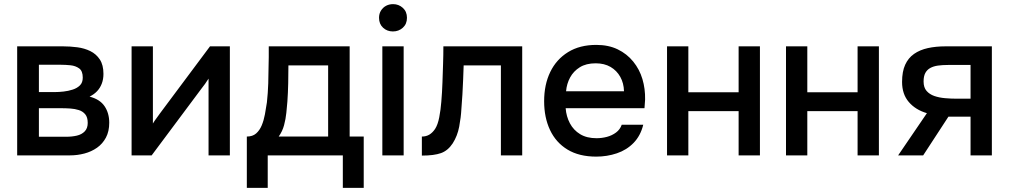

<svg xmlns="http://www.w3.org/2000/svg" viewBox="-20 -751 4878 928"><path d="M63 0V-527H285Q319 -527 353.5 -522.5Q388 -518 416.5 -504Q445 -490 462.5 -463.5Q480 -437 480 -394Q480 -368 472 -347Q464 -326 449.5 -310.5Q435 -295 413 -284Q463 -271 485.5 -237.5Q508 -204 508 -158Q508 -116 492 -86Q476 -56 449 -37Q422 -18 388 -9Q354 0 318 0ZM168 -90H300Q328 -90 351.5 -95.5Q375 -101 389.5 -116Q404 -131 404 -157Q404 -184 392 -198.5Q380 -213 361 -219Q342 -225 320 -226.5Q298 -228 277 -228H168ZM168 -306H246Q264 -306 287 -308.5Q310 -311 331.5 -318Q353 -325 366.5 -338.5Q380 -352 380 -376Q380 -408 362.5 -420.5Q345 -433 321 -435.5Q297 -438 274 -438H168Z M616 0V-527H719V-154Q726 -166 737 -180.5Q748 -195 754 -204L995 -527H1091V0H988V-371Q980 -358 971 -345.5Q962 -333 954 -323L713 0Z M1173 157V-91Q1201 -91 1218 -106Q1235 -121 1245 -145Q1255 -169 1260.5 -198.5Q1266 -228 1270 -256Q1275 -301 1276.5 -347.5Q1278 -394 1278 -425Q1279 -450 1279 -475.5Q1279 -501 1279 -527H1670V-91H1738V157H1637V0H1274V157ZM1327 -91H1566V-435H1374Q1374 -396 1373 -349Q1372 -302 1369 -260Q1367 -236 1364 -206Q1361 -176 1353 -146Q1345 -116 1327 -91Z M1828 0V-527H1931V0ZM1879 -599Q1851 -599 1831.5 -617Q1812 -635 1812 -665Q1812 -685 1821.5 -700Q1831 -715 1846 -723Q1861 -731 1880 -731Q1907 -731 1927 -713Q1947 -695 1947 -665Q1947 -635 1927 -617Q1907 -599 1879 -599Z M2019 1V-91Q2040 -91 2055.5 -100.5Q2071 -110 2083 -128Q2096 -148 2103 -184Q2110 -220 2113 -259Q2117 -306 2118.5 -352Q2120 -398 2121.5 -442Q2123 -486 2123 -527H2504V0H2401V-435H2221Q2220 -402 2218.5 -366Q2217 -330 2215 -294.5Q2213 -259 2210 -224Q2208 -184 2199.5 -139Q2191 -94 2168 -58Q2145 -23 2111.5 -11Q2078 1 2019 1Z M2862 6Q2779 6 2723 -28Q2667 -62 2638.5 -122.5Q2610 -183 2610 -262Q2610 -342 2639.5 -403Q2669 -464 2725.5 -499Q2782 -534 2862 -534Q2921 -534 2965.5 -512.5Q3010 -491 3040.5 -453.5Q3071 -416 3085 -369Q3099 -322 3098 -270Q3097 -259 3096.5 -249Q3096 -239 3095 -228H2714Q2717 -188 2734.5 -155Q2752 -122 2784 -102.5Q2816 -83 2863 -83Q2889 -83 2913.5 -89.5Q2938 -96 2957.5 -110.5Q2977 -125 2985 -148H3089Q3076 -95 3042.5 -60.5Q3009 -26 2961.5 -10Q2914 6 2862 6ZM2716 -310H2996Q2995 -349 2978 -379.5Q2961 -410 2931 -427.5Q2901 -445 2859 -445Q2813 -445 2782.5 -426Q2752 -407 2735.5 -376.5Q2719 -346 2716 -310Z M3204 0V-527H3307V-305H3550V-527H3653V0H3550V-214H3307V0Z M3779 0V-527H3882V-305H4125V-527H4228V0H4125V-214H3882V0Z M4321 0 4460 -204Q4405 -220 4372.5 -258Q4340 -296 4340 -355Q4340 -405 4355 -438Q4370 -471 4398 -490.5Q4426 -510 4464.5 -518.5Q4503 -527 4550 -527H4774V0H4671V-187H4564L4442 0ZM4604 -274H4671V-437H4562Q4535 -437 4513.5 -434Q4492 -431 4476.5 -422.5Q4461 -414 4452.5 -398.5Q4444 -383 4444 -357Q4444 -328 4458.5 -311.5Q4473 -295 4496 -287Q4519 -279 4547.5 -276.5Q4576 -274 4604 -274Z"/></svg>

Font: Onest Medium
Style: Regular
Weight: 500
Designer: Dmitri Voloshin, Andrey Kudryavtsev
Foundry: Dmitri Voloshin, Andrey Kudryavtsev
Version: Version 1.000;gftools[0.9.33]